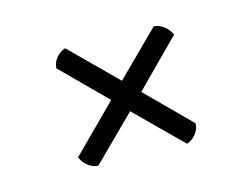

<svg xmlns="http://www.w3.org/2000/svg" viewBox="-58 -552 689 524"><g transform="rotate(-15 286.0 -290.0)"><path d="M413 -121 286 -247 164 -126Q150 -126 136.5 -136Q123 -146 116 -162L244 -290L122 -412Q122 -426 132 -439.5Q142 -453 159 -459L286 -333L408 -454Q421 -454 435 -444Q449 -434 456 -418L329 -290L450 -169Q450 -154 440 -140.5Q430 -127 413 -121Z"/></g></svg>

Font: Petrona SemiBold
Style: Regular
Weight: 600
Designer: Ringo R. Seeber
Foundry: Ringo R. Seeber
Version: Version 2.001; ttfautohint (v1.8.3)